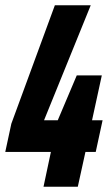

<svg xmlns="http://www.w3.org/2000/svg" viewBox="-28 -708 411 728"><path d="M137 0 165 -132H-8L15 -239L180 -688H316L139 -252H191L263 -422H358L321 -252H361L335 -132H296L267 0Z"/></svg>

Font: Saira ExtraCondensed ExtraBold
Style: Italic
Weight: 800
Width: 2
Italic angle: -12°
Designer: Hector Gatti with collaboration of the Omnibus-Type team
Foundry: Omnibus-Type
Version: Version 1.101